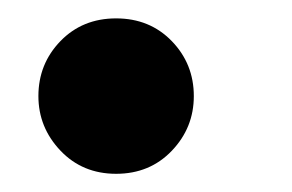

<svg xmlns="http://www.w3.org/2000/svg" viewBox="-20 -181 321 211"><path d="M107.6 10Q70.6 10 46.4 -15.5Q22.2 -41 22.2 -75.4Q22.2 -110.8 46.4 -135.8Q70.6 -160.8 107.6 -160.8Q144.6 -160.8 168.8 -135.8Q193 -110.8 193 -75.4Q193 -40.6 168.8 -15.3Q144.6 10 107.6 10Z"/></svg>

Font: Be Vietnam Pro Variable Thin
Style: Italic
Weight: 100
Italic angle: -12°
Designer: Lam Bao, Tony Le, Vietanh Nguyen
Foundry: Yellow Type Foundry
Version: Version 1.002